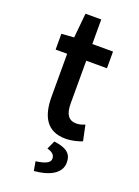

<svg xmlns="http://www.w3.org/2000/svg" viewBox="-159 -693 713 984"><g transform="rotate(20 198.0 -201.0)"><path d="M112 -166C112 -60 149 12 252 12C287 12 318 3 342 -6L324 -91C311 -85 293 -80 278 -80C236 -80 216 -108 216 -166V-400H329V-491H216V-625H130L117 -491L49 -486V-400H112ZM204 45 183 91C209 98 225 109 225 132C225 156 193 167 148 173L157 223C233 217 301 188 301 125C301 78 275 54 204 45Z"/></g></svg>

Font: Falling Sky
Style: Condensed
Weight: 400
Designer: Paul D. Hunt
Foundry: Adobe Systems Incorporated
Version: Version 1.02